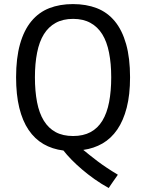

<svg xmlns="http://www.w3.org/2000/svg" viewBox="-20 -735 723 950"><path d="M59.6 -352.5Q59.6 -447.8 79.1 -516.8Q98.6 -585.9 135.3 -630.1Q171.9 -674.3 223.9 -694.6Q275.9 -714.8 340.8 -714.8Q406.7 -714.8 459 -694.6Q511.2 -674.3 547.9 -630.1Q584.5 -585.9 604 -516.8Q623.5 -447.8 623.5 -352.5Q623.5 -266.1 606.9 -201.9Q590.3 -137.7 560.1 -93.8Q529.8 -49.8 487.1 -25.1Q444.3 -0.5 392.1 6.8Q404.8 17.1 422.6 31.5Q440.4 45.9 462.4 62.5Q484.4 79.1 509.8 95.9Q535.2 112.8 563 129.4Q563 129.9 559.6 134.8Q556.2 139.6 551.3 146.7Q546.4 153.8 540.5 161.9Q534.7 169.9 529.8 177.5Q524.9 185.1 521.5 189.9Q518.1 194.8 518.1 195.3Q481.4 175.3 448 151.6Q414.6 127.9 386 103.5Q357.4 79.1 334 55.2Q310.5 31.2 293.9 9.8Q238.8 2.9 195.3 -22.2Q151.9 -47.4 121.6 -92Q91.3 -136.7 75.4 -201.7Q59.6 -266.6 59.6 -352.5ZM152.8 -352.5Q152.8 -284.2 163.3 -229.7Q173.8 -175.3 196.8 -137.9Q219.7 -100.6 255.4 -81.3Q291 -62 341.8 -62Q392.1 -62 428 -81.3Q463.9 -100.6 486.6 -137.9Q509.3 -175.3 519.8 -229.7Q530.3 -284.2 530.3 -352.5Q530.3 -420.4 519.5 -474.6Q508.8 -528.8 486.1 -565.4Q463.4 -602.1 427.5 -621.8Q391.6 -641.6 341.8 -641.6Q291.5 -641.6 255.6 -621.8Q219.7 -602.1 197 -565.4Q174.3 -528.8 163.6 -474.6Q152.8 -420.4 152.8 -352.5Z"/></svg>

Font: Mako
Style: Regular
Weight: 400
Designer: vernon adams
Foundry: vernon adams
Version: Version 1.000